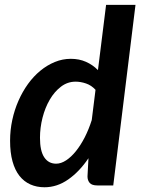

<svg xmlns="http://www.w3.org/2000/svg" viewBox="-20 -763 579 790"><path d="M380.5 0Q358 0 349 -10.5Q340 -21 340 -37L344 -112Q307 -57 261 -24.8Q215 7.5 163 7.5Q131 7.5 104.8 -4.2Q78.5 -16 60 -39.5Q41.5 -63 31.5 -99Q21.5 -135 21.5 -184Q21.5 -227.5 30.5 -269.2Q39.5 -311 56 -348.5Q72.5 -386 95.2 -417.5Q118 -449 146 -472Q174 -495 205.8 -508Q237.5 -521 271.5 -521Q306 -521 334 -508.5Q362 -496 383 -474.5L416.5 -743H537.5L446 0ZM211 -89.5Q231 -89.5 252 -103.2Q273 -117 292.5 -141.2Q312 -165.5 328.8 -198.2Q345.5 -231 357.5 -269L373 -393.5Q356 -412 334 -419.5Q312 -427 291 -427Q258 -427 231 -406.5Q204 -386 184.8 -353Q165.5 -320 155 -278.8Q144.5 -237.5 144.5 -196Q144.5 -142 162 -115.8Q179.5 -89.5 211 -89.5Z"/></svg>

Font: Lato TR
Style: Bold Italic
Weight: 700
Italic angle: -12°
Designer: Lukasz Dziedzic
Foundry: tyPoland Lukasz Dziedzic
Version: Version 1.104 2013